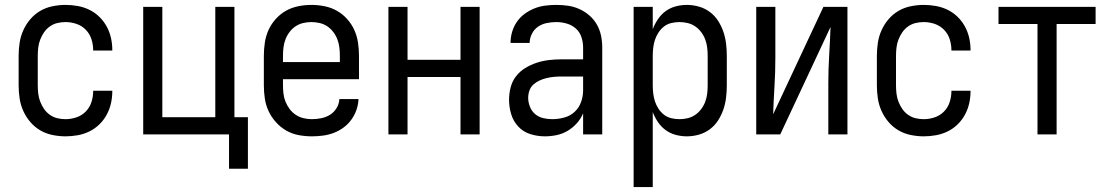

<svg xmlns="http://www.w3.org/2000/svg" viewBox="-20 -548 4540 783"><path d="M247 8Q221 8 194 2.5Q167 -3 144 -16.5Q121 -30 103.5 -50.5Q86 -71 75 -95.5Q64 -120 60 -146.5Q56 -173 56 -200V-320Q56 -347 60 -373.5Q64 -400 75 -424.5Q86 -449 103.5 -469.5Q121 -490 144 -503.5Q167 -517 194 -522.5Q221 -528 247 -528Q272 -528 297 -523.5Q322 -519 344.5 -508Q367 -497 385 -479.5Q403 -462 415 -440Q427 -418 432.5 -393.5Q438 -369 438 -344Q438 -344 438 -343.5Q438 -343 438 -342H360Q360 -342 360 -342.5Q360 -343 360 -343Q360 -366 353 -388Q346 -410 330 -426.5Q314 -443 292 -450.5Q270 -458 247 -458Q230 -458 213.5 -454Q197 -450 183 -440Q169 -430 159.5 -416Q150 -402 144 -386.5Q138 -371 136 -354Q134 -337 134 -320V-200Q134 -183 136 -166Q138 -149 144 -133.5Q150 -118 159.5 -104Q169 -90 183 -80Q197 -70 213.5 -66Q230 -62 247 -62Q270 -62 292 -69.5Q314 -77 330 -93.5Q346 -110 353 -132Q360 -154 360 -177Q360 -177 360 -177.5Q360 -178 360 -178H438Q438 -177 438 -176.5Q438 -176 438 -176Q438 -151 432.5 -126.5Q427 -102 415 -80Q403 -58 385 -40.5Q367 -23 344.5 -12Q322 -1 297 3.5Q272 8 247 8Z M914 140V0H564V-520H642V-70H858V-520H936V-70H991V140Z M1252 8Q1225 8 1198 3Q1171 -2 1147.5 -15.5Q1124 -29 1105.5 -49.5Q1087 -70 1075.5 -94.5Q1064 -119 1060 -146Q1056 -173 1056 -200V-320Q1056 -347 1060 -374Q1064 -401 1075 -425.5Q1086 -450 1104.5 -470.5Q1123 -491 1146 -504Q1169 -517 1196 -522.5Q1223 -528 1250 -528Q1277 -528 1304 -522.5Q1331 -517 1354 -504Q1377 -491 1395.5 -470.5Q1414 -450 1425 -425.5Q1436 -401 1440 -374Q1444 -347 1444 -320V-225H1134V-200Q1134 -183 1136 -166Q1138 -149 1144.5 -133Q1151 -117 1161.5 -103Q1172 -89 1186.5 -79.5Q1201 -70 1218 -66Q1235 -62 1252 -62Q1271 -62 1290.5 -66Q1310 -70 1326 -80Q1342 -90 1352.5 -107Q1363 -124 1364 -144H1442Q1441 -121 1433.5 -99.5Q1426 -78 1412.5 -59.5Q1399 -41 1380.5 -27.5Q1362 -14 1341 -6Q1320 2 1297 5Q1274 8 1252 8ZM1366 -295V-320Q1366 -337 1364 -354Q1362 -371 1356 -387Q1350 -403 1339.5 -417Q1329 -431 1315 -440.5Q1301 -450 1284 -454Q1267 -458 1250 -458Q1233 -458 1216 -454Q1199 -450 1185 -440.5Q1171 -431 1160.5 -417Q1150 -403 1144 -387Q1138 -371 1136 -354Q1134 -337 1134 -320V-295Z M1564 0V-520H1642V-304H1858V-520H1936V0H1858V-234H1642V0Z M2202 8Q2172 8 2143 -1Q2114 -10 2093.5 -32Q2073 -54 2064.5 -83Q2056 -112 2056 -141Q2056 -167 2062.5 -192Q2069 -217 2084.5 -237Q2100 -257 2122 -270.5Q2144 -284 2168.5 -292Q2193 -300 2218 -303Q2243 -306 2269 -306H2358V-355Q2358 -376 2351 -397Q2344 -418 2328 -432Q2312 -446 2291 -452Q2270 -458 2249 -458Q2229 -458 2209.5 -454Q2190 -450 2174 -439Q2158 -428 2149 -410Q2140 -392 2140 -373Q2140 -373 2140 -373Q2140 -373 2140 -373Q2140 -373 2140 -373Q2140 -373 2140 -373Q2140 -373 2140 -373Q2140 -373 2140 -373H2062Q2062 -373 2062 -373Q2062 -373 2062 -373Q2062 -396 2068.5 -418Q2075 -440 2088 -459Q2101 -478 2119.5 -491.5Q2138 -505 2159 -513.5Q2180 -522 2203 -525Q2226 -528 2249 -528Q2273 -528 2297 -524.5Q2321 -521 2343 -511Q2365 -501 2383.5 -485Q2402 -469 2414 -448Q2426 -427 2431 -403Q2436 -379 2436 -355V0H2358V-86Q2349 -64 2332.5 -45.5Q2316 -27 2295 -14.5Q2274 -2 2250 3Q2226 8 2202 8ZM2232 -62Q2256 -62 2280.5 -68.5Q2305 -75 2323 -91.5Q2341 -108 2349.5 -131.5Q2358 -155 2358 -180V-236H2269Q2254 -236 2238.5 -234.5Q2223 -233 2208.5 -229.5Q2194 -226 2180 -219.5Q2166 -213 2155 -203Q2144 -193 2139 -178.5Q2134 -164 2134 -149Q2134 -131 2141 -113Q2148 -95 2162 -83Q2176 -71 2194.5 -66.5Q2213 -62 2232 -62Z M2564 215V-520H2642V-429Q2650 -450 2663 -469.5Q2676 -489 2694.5 -502.5Q2713 -516 2735.5 -522Q2758 -528 2781 -528Q2806 -528 2830.5 -521Q2855 -514 2875 -499Q2895 -484 2908.5 -463Q2922 -442 2930 -418.5Q2938 -395 2941 -370Q2944 -345 2944 -320V-200Q2944 -175 2941 -150Q2938 -125 2930 -101.5Q2922 -78 2908.5 -57Q2895 -36 2875 -21Q2855 -6 2830.5 1Q2806 8 2781 8Q2758 8 2735.5 2Q2713 -4 2694.5 -17.5Q2676 -31 2663 -50.5Q2650 -70 2642 -91V215ZM2751 -62Q2768 -62 2784.5 -66Q2801 -70 2815 -79.5Q2829 -89 2839.5 -103Q2850 -117 2856 -133Q2862 -149 2864 -166Q2866 -183 2866 -200V-320Q2866 -337 2864 -354Q2862 -371 2856 -387Q2850 -403 2839.5 -417Q2829 -431 2815 -440.5Q2801 -450 2784.5 -454Q2768 -458 2751 -458Q2734 -458 2717.5 -454Q2701 -450 2688 -440Q2675 -430 2665.5 -415.5Q2656 -401 2651 -385.5Q2646 -370 2644 -353.5Q2642 -337 2642 -320V-200Q2642 -183 2644 -166.5Q2646 -150 2651 -134.5Q2656 -119 2665.5 -104.5Q2675 -90 2688 -80Q2701 -70 2717.5 -66Q2734 -62 2751 -62Z M3064 0V-520H3142V-312Q3142 -254 3138.5 -197Q3135 -140 3133 -82L3338 -520H3436V0H3358V-208Q3358 -266 3361.5 -323Q3365 -380 3367 -438L3162 0Z M3747 8Q3721 8 3694 2.5Q3667 -3 3644 -16.5Q3621 -30 3603.5 -50.5Q3586 -71 3575 -95.5Q3564 -120 3560 -146.5Q3556 -173 3556 -200V-320Q3556 -347 3560 -373.5Q3564 -400 3575 -424.5Q3586 -449 3603.5 -469.5Q3621 -490 3644 -503.5Q3667 -517 3694 -522.5Q3721 -528 3747 -528Q3772 -528 3797 -523.5Q3822 -519 3844.5 -508Q3867 -497 3885 -479.5Q3903 -462 3915 -440Q3927 -418 3932.5 -393.5Q3938 -369 3938 -344Q3938 -344 3938 -343.5Q3938 -343 3938 -342H3860Q3860 -342 3860 -342.5Q3860 -343 3860 -343Q3860 -366 3853 -388Q3846 -410 3830 -426.5Q3814 -443 3792 -450.5Q3770 -458 3747 -458Q3730 -458 3713.5 -454Q3697 -450 3683 -440Q3669 -430 3659.5 -416Q3650 -402 3644 -386.5Q3638 -371 3636 -354Q3634 -337 3634 -320V-200Q3634 -183 3636 -166Q3638 -149 3644 -133.5Q3650 -118 3659.5 -104Q3669 -90 3683 -80Q3697 -70 3713.5 -66Q3730 -62 3747 -62Q3770 -62 3792 -69.5Q3814 -77 3830 -93.5Q3846 -110 3853 -132Q3860 -154 3860 -177Q3860 -177 3860 -177.5Q3860 -178 3860 -178H3938Q3938 -177 3938 -176.5Q3938 -176 3938 -176Q3938 -151 3932.5 -126.5Q3927 -102 3915 -80Q3903 -58 3885 -40.5Q3867 -23 3844.5 -12Q3822 -1 3797 3.5Q3772 8 3747 8Z M4211 0V-450H4052V-520H4448V-450H4289V0Z"/></svg>

Font: Zed Sans
Style: Regular
Weight: 400
Designer: Belleve Invis
Foundry: Belleve Invis
Version: Version 1.0.0; ttfautohint (v1.8.4)